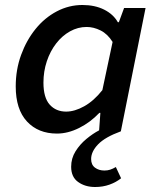

<svg xmlns="http://www.w3.org/2000/svg" viewBox="-20 -523 640 769"><path d="M361 226Q321 226 293 206Q265 186 265 145Q265 111 282.5 83Q300 55 326 33.5Q352 12 377 -1L382 -71H378Q342 -33 297 -10.5Q252 12 208 12Q133 12 88 -36.5Q43 -85 43 -177Q43 -244 64.5 -303Q86 -362 122.5 -407Q159 -452 207.5 -477.5Q256 -503 310 -503Q360 -503 397 -484.5Q434 -466 452 -434H456L477 -491H563L464 3Q401 26 373 55Q345 84 345 114Q345 137 360.5 148.5Q376 160 398 160Q411 160 421.5 156.5Q432 153 444 146L465 191Q445 207 418.5 216.5Q392 226 361 226ZM245 -76Q279 -76 317.5 -97.5Q356 -119 390 -162L431 -355Q411 -387 383 -401Q355 -415 327 -415Q292 -415 260.5 -397.5Q229 -380 205 -349Q181 -318 167.5 -277.5Q154 -237 154 -192Q154 -132 179 -104Q204 -76 245 -76Z"/></svg>

Font: Source Code Pro ExtraLight SemiBold
Style: Italic
Weight: 600
Italic angle: -11°
Monospace: yes
Version: Version 1.016;hotconv 1.0.116;makeotfexe 2.5.65601